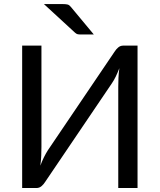

<svg xmlns="http://www.w3.org/2000/svg" viewBox="-20 -946 804 966"><path d="M672 -716.5V0H575V-509Q575 -530.5 576 -553.8Q577 -577 580.5 -603Q572 -580.5 562.5 -561Q553 -541.5 543 -527L207 -30.5Q200 -19 189 -9.5Q178 0 163.5 0H91.5V-716.5H188.5V-207Q188.5 -185.5 187.5 -162.2Q186.5 -139 183 -112.5Q191.5 -135.5 201.2 -155Q211 -174.5 220.5 -189.5L556.5 -686Q563.5 -697.5 574.5 -707Q585.5 -716.5 600 -716.5ZM296 -925.5Q312.5 -925.5 321 -923Q329.5 -920.5 338 -909.5L452 -772.5H388Q377 -772.5 370.8 -773.8Q364.5 -775 357 -782L201 -925.5Z"/></svg>

Font: Lato-Regular
Style: Regular
Weight: 400
Designer: Lukasz Dziedzic with Adam Twardoch and Botio Nikoltchev
Foundry: tyPoland Lukasz Dziedzic
Version: Version 2.015; 2015-08-06; http://www.latofonts.com/